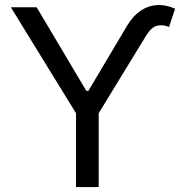

<svg xmlns="http://www.w3.org/2000/svg" viewBox="-20 -757 745 777"><path d="M324.7 -372.6V-389.2H342.3V-372.6ZM23.9 -727.5H128.4L333.5 -382.3L495.1 -654.3Q519 -693.8 550.3 -714.4Q581.5 -734.9 616.9 -736.6Q652.3 -738.3 688.5 -721.7L664.1 -647.9Q638.2 -658.7 615.2 -652.6Q592.3 -646.5 572.8 -615.2L379.4 -298.8V0H287.6V-298.8Z"/></svg>

Font: Inter 18pt
Style: Regular
Weight: 400
Designer: Rasmus Andersson
Foundry: rsms
Version: Version 4.001;git-66647c0bb